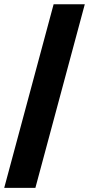

<svg xmlns="http://www.w3.org/2000/svg" viewBox="-20 -782 422 911"><path d="M382.3 -761.7 147.9 109.4H0L234.4 -761.7Z"/></svg>

Font: Inter Display Extra Bold
Style: Regular
Weight: 800
Designer: Rasmus Andersson
Foundry: rsms
Version: Version 4.000;git-4fc901f